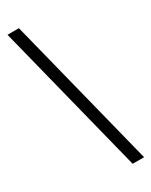

<svg xmlns="http://www.w3.org/2000/svg" viewBox="-263 -853 907 1150"><g transform="rotate(-30 191.0 -278.0)"><path d="M283 244 20 -800H99L362 244Z"/></g></svg>

Font: Noto Sans Tamil ExtraCondensed
Style: Regular
Weight: 400
Width: 2
Designer: Jelle Bosma - Monotype Design Team
Foundry: Monotype Imaging Inc.
Version: Version 2.004